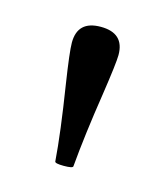

<svg xmlns="http://www.w3.org/2000/svg" viewBox="-56 -708 302 355"><g transform="rotate(15 95.5 -530.0)"><path d="M96.2 -397Q79.1 -397 79.1 -400.9Q75.2 -454.1 61 -543.9Q51.8 -603.5 51.8 -621.1Q51.8 -663.1 96.2 -663.1Q141.1 -663.1 141.1 -621.1Q141.1 -606 131.8 -543.9Q119.1 -461.9 113.8 -400.9Q113.8 -397 96.2 -397Z"/></g></svg>

Font: Junicode SmCond
Style: Regular
Weight: 400
Width: 4
Designer: Peter S. Baker
Version: Version 2.206